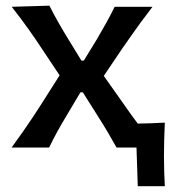

<svg xmlns="http://www.w3.org/2000/svg" viewBox="-20 -521 616 678"><path d="M21 0Q45.5 -34 63.2 -59.2Q81 -84.5 95.8 -107Q110.5 -129.5 127 -155L190.5 -255L128.5 -348Q103.5 -386 80.5 -418.2Q57.5 -450.5 21.5 -497L154.5 -501Q171.5 -467.5 187 -440.2Q202.5 -413 221 -383L267.5 -307H276L322.5 -383Q340 -413 354.5 -439Q369 -465 385 -497H518.5Q493.5 -464.5 476.5 -441.2Q459.5 -418 445 -397.2Q430.5 -376.5 413 -351.5L346.5 -253L416.5 -154Q429 -136 441 -119.2Q453 -102.5 466.5 -84.5Q490.5 -85 515 -85.8Q539.5 -86.5 562 -88Q560.5 -56 559.8 -27.2Q559 1.5 559 29Q559 56 559.8 82.8Q560.5 109.5 562 136.5H466.5L462 0H391.5Q375 -29.5 360 -55Q345 -80.5 325.5 -111L272.5 -195H264L216.5 -115Q197.5 -83.5 183.2 -57.8Q169 -32 153.5 0Z"/></svg>

Font: Commissioner Flair Medium
Style: Regular
Weight: 500
Designer: Kostas Bartsokas
Foundry: Kostas Bartsokas
Version: Version 1.000; ttfautohint (v1.8.3)